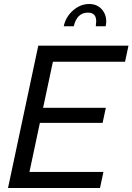

<svg xmlns="http://www.w3.org/2000/svg" viewBox="-20 -938 661 958"><path d="M425 -918Q463 -918 486.5 -893Q510 -868 510 -831Q510 -819 507 -807H458Q460 -825 460 -832Q460 -875 419 -875Q364 -875 348 -807H298Q308 -854 344.5 -886Q381 -918 425 -918ZM171 -710H621L604 -630H244L195 -400H508L492 -325H179L127 -80H496L479 0H20Z"/></svg>

Font: Raleway-v4020 Medium
Style: Italic
Weight: 500
Italic angle: -12°
Designer: Matt McInerney, Pablo Impallari, Rodrigo Fuenzalida
Foundry: Matt McInerney, Pablo Impallari, Rodrigo Fuenzalida
Version: Version 4.020;PS 004.020;hotconv 1.0.88;makeotf.lib2.5.64775